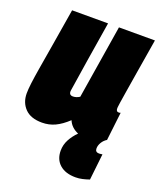

<svg xmlns="http://www.w3.org/2000/svg" viewBox="-139 -638 775 928"><g transform="rotate(20 248.0 -173.5)"><path d="M361 203Q309 203 279.5 177Q250 151 250 106Q250 76 264 49.5Q278 23 301 0Q263 -16 249 -50Q216 -19 185 -4.5Q154 10 118 10Q60 10 30.5 -20.5Q1 -51 1 -98Q1 -119 5 -151Q9 -183 17.5 -234Q26 -285 39 -362Q52 -439 70 -550H255Q237 -439 222.5 -348.5Q208 -258 197 -184Q194 -160 216 -160Q233 -160 250 -171L311 -550H496Q478 -443 467 -374.5Q456 -306 449.5 -267Q443 -228 440.5 -210Q438 -192 437.5 -187Q437 -182 437 -180Q437 -163 449 -163Q450 -163 453 -163Q456 -163 460 -165L443 -19Q428 -10 418.5 5.5Q409 21 409 37Q409 56 429 56Q435 56 439.5 55Q444 54 446 54L431 189Q414 195 396.5 199Q379 203 361 203Z"/></g></svg>

Font: Georama SemiCondensed Black
Style: Italic
Weight: 900
Width: 4
Italic angle: -9°
Designer: Jean-Baptiste Levee
Foundry: Production Type
Version: Version 1.000